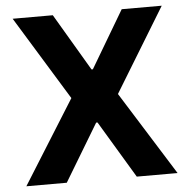

<svg xmlns="http://www.w3.org/2000/svg" viewBox="-52 -779 819 831"><g transform="rotate(-5 357.5 -364.0)"><path d="M207.6 -727.5 354.1 -479.3H360L507 -727.5H680.9L458.8 -363.3L686.1 0H508.8L360 -248.2H354.1L204.7 0H29.1L256.4 -363.3L33.2 -727.5Z"/></g></svg>

Font: Inter
Style: Regular
Weight: 400
Designer: Rasmus Andersson
Foundry: rsms
Version: Version 4.000;git-8c9346024